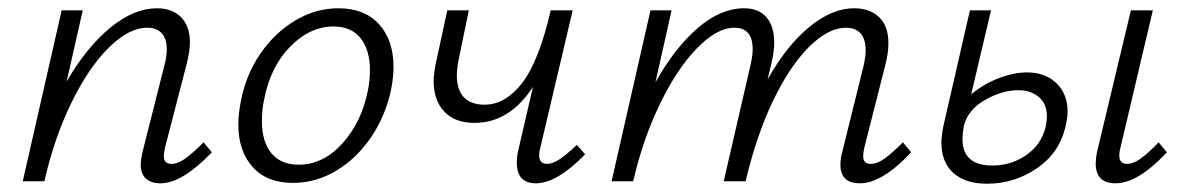

<svg xmlns="http://www.w3.org/2000/svg" viewBox="-20 -438 2868 464"><path d="M492 -70Q420 5 368 5Q345 5 332.5 -6.5Q320 -18 320 -41Q320 -49 324 -69L377 -279Q383 -300 383 -319Q383 -344 371 -357.5Q359 -371 336 -371Q291 -371 242 -322Q193 -273 152 -188.5Q111 -104 88 -3L87 0H35L129 -413H180L141 -241Q190 -325 247 -371.5Q304 -418 359 -418Q396 -418 417.5 -396.5Q439 -375 439 -335Q439 -315 431 -283L379 -82Q376 -70 376 -61Q376 -42 394 -42Q410 -42 428 -55Q446 -68 472 -94Z M556 -137Q556 -163 562 -193Q574 -257 609 -308Q644 -359 693.5 -388.5Q743 -418 798 -418Q861 -418 896 -379.5Q931 -341 931 -276Q931 -251 925 -221Q912 -159 877.5 -107.5Q843 -56 793.5 -26Q744 4 688 4Q625 4 590.5 -34.5Q556 -73 556 -137ZM869 -219Q874 -242 874 -269Q874 -317 851.5 -345.5Q829 -374 786 -374Q729 -374 681 -325Q633 -276 618 -196Q613 -174 613 -145Q613 -95 636 -67.5Q659 -40 702 -40Q761 -40 807.5 -91.5Q854 -143 869 -219Z M1394 -65Q1326 5 1275 5Q1229 5 1229 -45Q1229 -61 1233 -77L1268 -228Q1211 -141 1127 -141Q1079 -141 1053.5 -168.5Q1028 -196 1028 -242Q1028 -259 1033 -284L1061 -413H1113L1089 -297Q1084 -272 1084 -256Q1084 -221 1101 -203Q1118 -185 1151 -185Q1201 -185 1241.5 -237Q1282 -289 1311 -413H1364L1286 -82Q1283 -72 1283 -63Q1283 -42 1302 -42Q1316 -42 1333 -53.5Q1350 -65 1374 -88Z M2182 -70Q2112 5 2058 5Q2011 5 2011 -40Q2011 -54 2015 -69L2067 -279Q2072 -302 2072 -316Q2072 -343 2060 -357Q2048 -371 2024 -371Q1982 -371 1935.5 -325Q1889 -279 1848.5 -195Q1808 -111 1782 0H1729L1794 -282Q1799 -305 1799 -319Q1799 -371 1755 -371Q1712 -371 1663.5 -320.5Q1615 -270 1574.5 -186Q1534 -102 1512 -7L1510 0H1458L1552 -413H1603L1564 -239Q1611 -323 1666.5 -370.5Q1722 -418 1778 -418Q1814 -418 1832.5 -396Q1851 -374 1851 -336Q1851 -314 1845 -288L1835 -246Q1881 -328 1936 -373Q1991 -418 2044 -418Q2082 -418 2104.5 -396.5Q2127 -375 2127 -334Q2127 -310 2120 -283L2069 -82Q2066 -70 2066 -61Q2066 -42 2084 -42Q2100 -42 2118 -55Q2136 -68 2162 -94Z M2560 -168Q2560 -154 2555 -132Q2540 -68 2485.5 -31Q2431 6 2365 6Q2313 6 2284 -20Q2255 -46 2255 -94Q2255 -109 2260 -134L2324 -413H2375L2327 -210Q2357 -235 2393.5 -249Q2430 -263 2462 -263Q2506 -263 2533 -237Q2560 -211 2560 -168ZM2510 -157Q2510 -187 2490.5 -203.5Q2471 -220 2441 -220Q2402 -220 2360.5 -196.5Q2319 -173 2309 -133V-131Q2306 -115 2306 -102Q2306 -38 2378 -38Q2424 -38 2460.5 -63.5Q2497 -89 2507 -132Q2510 -146 2510 -157ZM2628 -43Q2628 -55 2631 -70L2713 -413H2766L2688 -82Q2685 -72 2685 -62Q2685 -42 2704 -42Q2719 -42 2737 -55Q2755 -68 2780 -94L2800 -70Q2730 5 2676 5Q2628 5 2628 -43Z"/></svg>

Font: Ysabeau Semilight
Style: Italic
Weight: 300
Italic angle: -12°
Designer: Christian Thalmann (Catharsis Fonts)
Version: Version 0.003